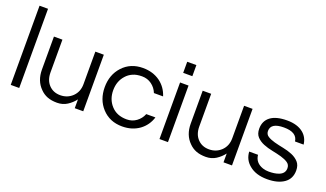

<svg xmlns="http://www.w3.org/2000/svg" viewBox="-69 -1143 2707 1595"><g transform="rotate(20 1284.0 -346.0)"><path d="M140 0H65V-700H140Z M631 0V-78Q604 -42 565 -17Q526 8 476 8Q426 8 390 -6Q354 -20 327 -48Q265 -109 265 -209V-500H340V-211Q340 -142 379 -101Q418 -60 480 -60Q543 -60 587 -102Q631 -145 631 -212V-500H706V0Z M1067 -60Q1115 -60 1152 -87Q1189 -114 1206 -157H1287Q1264 -83 1203 -38Q1139 8 1051 8Q941 8 872 -67Q805 -140 805 -250Q805 -360 872 -433Q941 -508 1051 -508Q1139 -508 1203 -462Q1264 -417 1287 -343H1206Q1189 -386 1152 -413Q1115 -440 1067 -440Q1019 -440 985.5 -425Q952 -410 929 -384Q880 -330 880 -250Q880 -170 929 -116Q979 -60 1067 -60Z M1380 -500H1455V0H1380ZM1458 -682V-584H1377V-682Z M1946 0V-78Q1919 -42 1880 -17Q1841 8 1791 8Q1741 8 1705 -6Q1669 -20 1642 -48Q1580 -109 1580 -209V-500H1655V-211Q1655 -142 1694 -101Q1733 -60 1795 -60Q1858 -60 1902 -102Q1946 -145 1946 -212V-500H2021V0Z M2445 -366Q2435 -444 2319.5 -444Q2204 -444 2204 -372Q2204 -342 2228.5 -326.5Q2253 -311 2290 -301Q2327 -291 2370.5 -282.5Q2414 -274 2451 -258.5Q2488 -243 2512.5 -216Q2537 -189 2537 -142Q2537 -69 2482 -30.5Q2427 8 2333 8Q2233 8 2174 -42Q2120 -86 2116 -157H2194Q2201 -88 2272 -64Q2298 -56 2323.5 -56Q2349 -56 2371 -59Q2393 -62 2414 -70Q2462 -89 2462 -135Q2462 -166 2437.5 -182.5Q2413 -199 2376 -209.5Q2339 -220 2295.5 -228.5Q2252 -237 2215 -252Q2178 -267 2153.5 -293Q2129 -319 2129 -365Q2129 -433 2178.5 -470.5Q2228 -508 2325 -508Q2417 -508 2470 -464Q2514 -427 2521 -366Z"/></g></svg>

Font: Questrial
Style: Regular
Weight: 400
Designer: Joe Prince
Foundry: Joe Prince
Version: Version 1.002